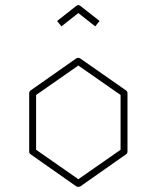

<svg xmlns="http://www.w3.org/2000/svg" viewBox="-20 -777 611 750"><path d="M472 -424Q478 -420 478 -413V-185Q478 -178 472 -174L294 -49Q290 -47 286 -47Q282 -47 278 -49L100 -174Q94 -178 94 -185V-413Q94 -420 100 -424L278 -549Q282 -551 286 -551Q289 -551 293 -549ZM451 -192V-406L286 -521L121 -406V-192L286 -77ZM286 -726 220 -674 203 -695 278 -754Q281 -757 286 -757Q291 -757 294 -754L369 -695L352 -674Z"/></svg>

Font: Envoyer
Style: Regular
Weight: 400
Version: Version 0.1